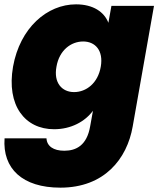

<svg xmlns="http://www.w3.org/2000/svg" viewBox="-37 -588 737 884"><path d="M23 -281C-8 -102 78 7 212 7C290 7 354 -28 391 -78L378 -6C363 81 314 106 259 106C209 106 179 85 177 49H-16C-26 188 66 276 241 276C443 276 548 144 574 -6L672 -561H476L462 -483C443 -533 392 -568 313 -568C180 -568 55 -460 23 -281ZM427 -281C414 -205 360 -164 304 -164C249 -164 209 -206 223 -281C236 -357 290 -397 346 -397C401 -397 440 -356 427 -281Z"/></svg>

Font: SVN-Poppins ExtraBold
Style: Italic
Weight: 800
Italic angle: -10°
Designer: Ninad Kale (Devanagari), Jonny Pinhorn (Latin)
Foundry: Indian Type Foundry
Version: Version 3.002 2017